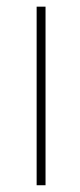

<svg xmlns="http://www.w3.org/2000/svg" viewBox="-20 -548 238 568"><path d="M114.7 0H88.4V-528.3H114.7Z"/></svg>

Font: RobotoDraft Thin
Style: Regular
Weight: 250
Version: Version 2.001153; 2014